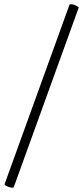

<svg xmlns="http://www.w3.org/2000/svg" viewBox="-20 -741 393 906"><path d="M45 142Q42 146 31.5 144Q21 142 10.5 136.5Q0 131 2 127L308 -719Q311 -722 320.5 -720.5Q330 -719 341 -713.5Q352 -708 351 -704Z"/></svg>

Font: Junicode Cond Light
Style: Regular
Weight: 300
Width: 3
Designer: Peter S. Baker
Version: Version 2.201